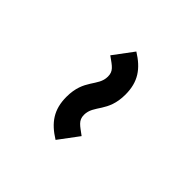

<svg xmlns="http://www.w3.org/2000/svg" viewBox="19 -563 573 573"><g transform="rotate(-45 305.0 -277.0)"><path d="M484 -285 421 -332C401 -304 394 -292 371 -292C329 -292 316 -337 241 -337C187 -337 155 -314 127 -269L190 -222C209 -247 216 -262 240 -262C282 -262 295 -217 370 -217C424 -217 456 -240 484 -285Z"/></g></svg>

Font: Necto Mono
Style: Regular
Weight: 400
Designer: Marco Condello
Foundry: Collletttivo
Version: Version 1.300;Glyphs 3.2 (3217)